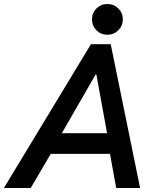

<svg xmlns="http://www.w3.org/2000/svg" viewBox="-63 -941 782 961"><path d="M-43.5 0 392.1 -719.7H491.2L638.2 0H518.6L481.9 -201.7L478 -246.1L419.4 -567.9H415.5L230.5 -246.6L208.5 -200.7L90.8 0ZM139.2 -170.9 160.2 -274.4H545.9L524.9 -170.9ZM474.6 -767.1Q441.9 -767.1 419.7 -789.6Q397.5 -812 397.5 -844.2Q397.5 -876.5 419.7 -898.7Q441.9 -920.9 474.6 -920.9Q506.8 -920.9 529.3 -898.7Q551.8 -876.5 551.8 -844.2Q551.8 -812 529.3 -789.6Q506.8 -767.1 474.6 -767.1Z"/></svg>

Font: Reddit Sans SemiBold
Style: Italic
Weight: 600
Italic angle: -11.25°
Designer: Stephen Hutchings
Version: Version 1.013